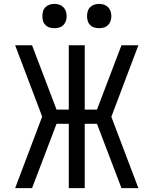

<svg xmlns="http://www.w3.org/2000/svg" viewBox="-20 -968 790 988"><path d="M58 0 197 -368 58 -735H145L271 -404H334V-735H416V-404H479L605 -735H692L553 -367L692 0H605L479 -331H416V0H334V-331H271Q239 -248 208 -165.5Q177 -83 145 0ZM490 -823Q477 -823 465 -826.5Q453 -830 444 -839Q435 -848 431.5 -860Q428 -872 428 -885Q428 -898 431.5 -910Q435 -922 444 -931Q453 -940 465 -944Q477 -948 490 -948Q503 -948 515 -944Q527 -940 536 -931Q545 -922 549 -910Q553 -898 553 -885Q553 -872 549 -860Q545 -848 536 -839Q527 -830 515 -826.5Q503 -823 490 -823ZM260 -823Q247 -823 235 -826.5Q223 -830 214 -839Q205 -848 201.5 -860Q198 -872 198 -885Q198 -898 201.5 -910Q205 -922 214 -931Q223 -940 235 -944Q247 -948 260 -948Q273 -948 285 -944Q297 -940 306 -931Q315 -922 319 -910Q323 -898 323 -885Q323 -872 319 -860Q315 -848 306 -839Q297 -830 285 -826.5Q273 -823 260 -823Z"/></svg>

Font: Iosevka Aile
Style: Regular
Weight: 400
Designer: Belleve Invis
Foundry: Belleve Invis
Version: Version 28.0.1; ttfautohint (v1.8.4)